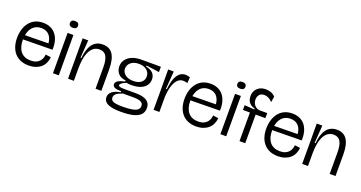

<svg xmlns="http://www.w3.org/2000/svg" viewBox="-43 -1414 4320 2295"><g transform="rotate(20 2117.5 -267.0)"><path d="M283 13Q225 13 180 -5.5Q135 -24 104 -59Q73 -94 57 -142.5Q41 -191 41 -251Q41 -309 56 -359Q71 -409 100.5 -447Q130 -485 174 -506Q218 -527 276 -527Q326 -527 366.5 -509.5Q407 -492 435 -458.5Q463 -425 477 -375.5Q491 -326 488 -262L86 -257V-312L437 -317L417 -282Q419 -337 403 -377Q387 -417 355 -438.5Q323 -460 276 -460Q224 -460 188 -434.5Q152 -409 133 -362Q114 -315 114 -253Q114 -157 158 -104Q202 -51 286 -51Q326 -51 353.5 -63Q381 -75 398 -94.5Q415 -114 422.5 -137Q430 -160 431 -180L500 -171Q496 -129 480 -95Q464 -61 435.5 -37Q407 -13 368.5 0Q330 13 283 13Z M589 0V-513H663V0ZM626 -591Q600 -591 587 -602.5Q574 -614 574 -635Q574 -655 587 -666Q600 -677 625 -677Q651 -677 664 -666Q677 -655 677 -634Q677 -613 664 -602Q651 -591 626 -591Z M781 0V-258L780 -513H851L835 -287H846Q854 -368 877.5 -421.5Q901 -475 940 -501Q979 -527 1034 -527Q1121 -527 1163 -463.5Q1205 -400 1205 -270V0H1131V-270Q1131 -367 1104 -412.5Q1077 -458 1017 -458Q965 -458 929 -423.5Q893 -389 874.5 -323.5Q856 -258 855 -163V0Z M1514 156Q1428 156 1378.5 143Q1329 130 1308 106Q1287 82 1287 50Q1287 7 1322 -21.5Q1357 -50 1430 -64V-76Q1373 -76 1346 -88Q1319 -100 1319 -127Q1319 -152 1345.5 -170Q1372 -188 1435 -203V-216Q1370 -222 1338 -259.5Q1306 -297 1306 -350Q1306 -399 1333.5 -436Q1361 -473 1410 -493.5Q1459 -514 1524 -514H1775V-446L1608 -469V-456Q1670 -444 1698.5 -412.5Q1727 -381 1727 -335Q1727 -292 1703 -258Q1679 -224 1632.5 -205.5Q1586 -187 1518 -187Q1502 -187 1488 -188Q1474 -189 1455 -193Q1414 -177 1397 -162Q1380 -147 1380 -137Q1380 -127 1392.5 -122Q1405 -117 1425 -115.5Q1445 -114 1464 -114H1606Q1622 -114 1652 -111.5Q1682 -109 1713 -97.5Q1744 -86 1765.5 -61Q1787 -36 1787 10Q1787 60 1756.5 92.5Q1726 125 1665 140.5Q1604 156 1514 156ZM1507 91Q1583 91 1629.5 82Q1676 73 1696.5 54.5Q1717 36 1717 9Q1717 -16 1704 -29.5Q1691 -43 1670 -49Q1649 -55 1625.5 -56.5Q1602 -58 1582 -58H1458Q1401 -38 1378.5 -18.5Q1356 1 1356 28Q1356 56 1376 69.5Q1396 83 1430.5 87Q1465 91 1507 91ZM1522 -241Q1584 -241 1620 -269Q1656 -297 1656 -345Q1656 -395 1618.5 -426Q1581 -457 1519 -457Q1454 -457 1416.5 -425.5Q1379 -394 1379 -348Q1379 -317 1397 -292.5Q1415 -268 1447 -254.5Q1479 -241 1522 -241Z M1869 0V-250L1868 -513H1939L1922 -286H1934Q1941 -364 1960.5 -417.5Q1980 -471 2011.5 -498Q2043 -525 2086 -525Q2099 -525 2113.5 -522.5Q2128 -520 2144 -514L2139 -438Q2124 -444 2110 -446Q2096 -448 2083 -448Q2042 -448 2012 -416.5Q1982 -385 1964.5 -327Q1947 -269 1943 -189V0Z M2413 13Q2355 13 2310 -5.5Q2265 -24 2234 -59Q2203 -94 2187 -142.5Q2171 -191 2171 -251Q2171 -309 2186 -359Q2201 -409 2230.5 -447Q2260 -485 2304 -506Q2348 -527 2406 -527Q2456 -527 2496.5 -509.5Q2537 -492 2565 -458.5Q2593 -425 2607 -375.5Q2621 -326 2618 -262L2216 -257V-312L2567 -317L2547 -282Q2549 -337 2533 -377Q2517 -417 2485 -438.5Q2453 -460 2406 -460Q2354 -460 2318 -434.5Q2282 -409 2263 -362Q2244 -315 2244 -253Q2244 -157 2288 -104Q2332 -51 2416 -51Q2456 -51 2483.5 -63Q2511 -75 2528 -94.5Q2545 -114 2552.5 -137Q2560 -160 2561 -180L2630 -171Q2626 -129 2610 -95Q2594 -61 2565.5 -37Q2537 -13 2498.5 0Q2460 13 2413 13Z M2719 0V-513H2793V0ZM2756 -591Q2730 -591 2717 -602.5Q2704 -614 2704 -635Q2704 -655 2717 -666Q2730 -677 2755 -677Q2781 -677 2794 -666Q2807 -655 2807 -634Q2807 -613 2794 -602Q2781 -591 2756 -591Z M2962 0V-364H2873V-425L3000 -416V-427Q2967 -435 2945 -452Q2923 -469 2912 -494Q2901 -519 2901 -551Q2901 -590 2918.5 -621.5Q2936 -653 2969 -671.5Q3002 -690 3048 -690Q3084 -690 3115.5 -678Q3147 -666 3170 -641L3158 -568Q3132 -596 3106 -608Q3080 -620 3053 -620Q3013 -620 2992 -595Q2971 -570 2971 -533Q2971 -504 2983 -481Q2995 -458 3015 -444Q3035 -430 3058 -428H3159V-364H3035V0Z M3453 13Q3395 13 3350 -5.5Q3305 -24 3274 -59Q3243 -94 3227 -142.5Q3211 -191 3211 -251Q3211 -309 3226 -359Q3241 -409 3270.5 -447Q3300 -485 3344 -506Q3388 -527 3446 -527Q3496 -527 3536.5 -509.5Q3577 -492 3605 -458.5Q3633 -425 3647 -375.5Q3661 -326 3658 -262L3256 -257V-312L3607 -317L3587 -282Q3589 -337 3573 -377Q3557 -417 3525 -438.5Q3493 -460 3446 -460Q3394 -460 3358 -434.5Q3322 -409 3303 -362Q3284 -315 3284 -253Q3284 -157 3328 -104Q3372 -51 3456 -51Q3496 -51 3523.5 -63Q3551 -75 3568 -94.5Q3585 -114 3592.5 -137Q3600 -160 3601 -180L3670 -171Q3666 -129 3650 -95Q3634 -61 3605.5 -37Q3577 -13 3538.5 0Q3500 13 3453 13Z M3759 0V-258L3758 -513H3829L3813 -287H3824Q3832 -368 3855.5 -421.5Q3879 -475 3918 -501Q3957 -527 4012 -527Q4099 -527 4141 -463.5Q4183 -400 4183 -270V0H4109V-270Q4109 -367 4082 -412.5Q4055 -458 3995 -458Q3943 -458 3907 -423.5Q3871 -389 3852.5 -323.5Q3834 -258 3833 -163V0Z"/></g></svg>

Font: Bricolage Grotesque 72pt Light
Style: Regular
Weight: 300
Designer: Mathieu Triay
Foundry: Atelier Triay
Version: Version 1.001;gftools[0.9.33.dev8+g029e19f]